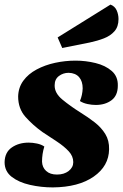

<svg xmlns="http://www.w3.org/2000/svg" viewBox="-34 -794 536 836"><path d="M196 22Q145 22 96.5 11Q48 0 17 -24Q-14 -48 -14 -88Q-13 -131 17.5 -152Q48 -173 91 -173Q108 -173 127 -169Q146 -165 159 -156Q149 -124 149 -90Q150 -65 167 -49.5Q184 -34 214 -34Q245 -34 265 -49.5Q285 -65 285 -88Q285 -114 265 -135.5Q245 -157 214 -177.5Q183 -198 151 -219Q109 -249 77 -285Q45 -321 45 -374Q46 -413 67.5 -442.5Q89 -472 125.5 -491.5Q162 -511 206 -520.5Q250 -530 295 -530Q339 -530 382 -519.5Q425 -509 452.5 -485Q480 -461 479 -421Q479 -378 451.5 -357.5Q424 -337 383 -337Q366 -337 347 -341Q328 -345 314 -354Q325 -380 326 -409Q326 -440 310.5 -458Q295 -476 265 -477Q241 -477 222.5 -463Q204 -449 204 -423Q203 -389 237.5 -360.5Q272 -332 315 -305Q349 -284 378 -261.5Q407 -239 424.5 -210.5Q442 -182 441 -144Q440 -71 374 -25Q308 21 196 22ZM237 -585 217 -631 447 -774Q466 -767 474 -749Q482 -731 482 -711Q482 -678 464.5 -658Q447 -638 418.5 -627Q390 -616 357 -609Z"/></svg>

Font: Sansita Swashed
Style: Bold
Weight: 700
Designer: Pablo Cosgaya
Foundry: Omnibus-Type
Version: Version 1.003; ttfautohint (v1.8.3)